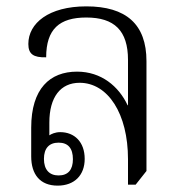

<svg xmlns="http://www.w3.org/2000/svg" viewBox="-20 -576 572 603"><path d="M161 7C214 7 246 -26 246 -77C246 -130 214 -161 169 -161C153 -161 141 -155 135 -151V-191C135 -271 170 -316 230 -316C319 -316 382 -219 382 -76V4H406L440 -39V-384C440 -500 376 -556 251 -556C133 -556 69 -503 69 -438C69 -406 85 -395 125 -396C125 -485 167 -521 251 -521C339 -521 382 -480 382 -388V-246L381 -245C353 -305 298 -351 222 -351C137 -351 78 -298 78 -175V-85C78 -28 106 7 161 7ZM164 -25C135 -25 118 -43 118 -77C118 -110 134 -128 164 -128C194 -128 209 -110 209 -76C209 -43 194 -25 164 -25Z"/></svg>

Font: Noto Serif Thai SemiCondensed Light
Style: Regular
Weight: 300
Width: 4
Designer: Monotype Design Team
Foundry: Monotype Imaging Inc.
Version: Version 2.002